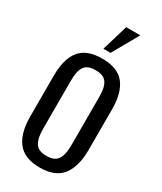

<svg xmlns="http://www.w3.org/2000/svg" viewBox="-262 -1165 1063 1262"><g transform="rotate(30 269.5 -533.5)"><path d="M48.3 -253.9V-560.5Q48.3 -687 99.9 -752.2Q151.4 -817.4 269.5 -817.4Q387.2 -817.4 439 -751.7Q490.7 -686 490.7 -560.5V-253.4Q490.7 -127 438.7 -59.1Q386.7 8.8 269.5 8.8Q209 8.8 165.8 -9.3Q122.6 -27.3 97.2 -62.5Q71.8 -97.7 60.1 -144.5Q48.3 -191.4 48.3 -253.9ZM162.1 -229.5Q162.1 -192.4 166.3 -167.2Q170.4 -142.1 181.6 -121.1Q192.9 -100.1 214.6 -89.8Q236.3 -79.6 269.5 -79.6Q302.7 -79.6 324.5 -89.8Q346.2 -100.1 357.4 -121.1Q368.7 -142.1 372.8 -167.2Q377 -192.4 377 -229.5V-584Q377 -620.6 372.8 -645Q368.7 -669.4 357.4 -689.9Q346.2 -710.4 324.5 -720Q302.7 -729.5 269.5 -729.5Q236.3 -729.5 214.6 -720Q192.9 -710.4 181.6 -689.9Q170.4 -669.4 166.3 -645Q162.1 -620.6 162.1 -584ZM242.2 -877 301.3 -1074.7H408.2L296.4 -877Z"/></g></svg>

Font: Oswald Regular
Style: Regular
Weight: 400
Designer: Vernon Adams
Foundry: Vernon Adams
Version: 3.0; ttfautohint (v0.95) -l 8 -r 50 -G 200 -x 0 -w "G" -W -c